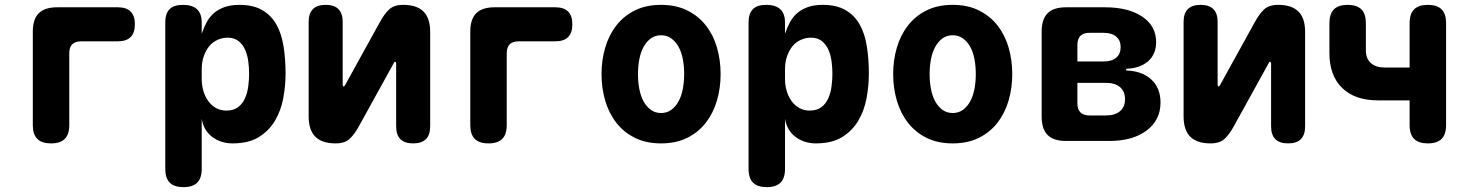

<svg xmlns="http://www.w3.org/2000/svg" viewBox="-20 -580 6040 790"><path d="M190 10Q152 10 133.5 -8.5Q115 -27 115 -65V-450Q115 -501 139.5 -525.5Q164 -550 215 -550H465Q500 -550 517.5 -532.5Q535 -515 535 -480Q535 -445 517.5 -427.5Q500 -410 465 -410H315Q290 -410 277.5 -398Q265 -386 265 -360V-65Q265 -27 246.5 -8.5Q228 10 190 10Z M733 -560Q771 -560 790.5 -542Q810 -524 810 -487V-441Q818 -465 829.5 -487Q841 -509 859 -525Q877 -541 903 -550.5Q929 -560 965 -560Q1021 -560 1058 -539Q1095 -518 1116.5 -480.5Q1138 -443 1146.5 -390.5Q1155 -338 1155 -276Q1155 -227 1145.5 -176Q1136 -125 1111.5 -83.5Q1087 -42 1045 -16Q1003 10 937 10Q889 10 853.5 -16.5Q818 -43 810 -91V115Q810 153 791.5 171.5Q773 190 735 190Q697 190 678.5 171.5Q660 153 660 115V-487Q660 -524 677.5 -542Q695 -560 733 -560ZM917 -425Q895 -425 875 -416Q855 -407 841 -390Q827 -373 818.5 -349Q810 -325 810 -295V-255Q810 -229 817 -205.5Q824 -182 837 -164Q850 -146 869 -135.5Q888 -125 911 -125Q941 -125 959.5 -139Q978 -153 988 -175.5Q998 -198 1001.5 -225Q1005 -252 1005 -277Q1005 -302 1001.5 -328Q998 -354 988.5 -375.5Q979 -397 961.5 -411Q944 -425 917 -425Z M1250 -101V-490Q1250 -525 1267.5 -542.5Q1285 -560 1320 -560Q1355 -560 1372.5 -542.5Q1390 -525 1390 -490V-230Q1392 -224 1394 -224Q1396 -224 1397 -226L1400 -230L1543 -489Q1561 -522 1581 -541Q1601 -560 1639 -560Q1695 -560 1722.5 -532.5Q1750 -505 1750 -449V-60Q1750 -25 1732.5 -7.5Q1715 10 1680 10Q1645 10 1627.5 -7.5Q1610 -25 1610 -60V-320Q1608 -326 1606 -326Q1604 -326 1603 -325L1600 -320L1457 -61Q1439 -28 1419 -9Q1399 10 1361 10Q1305 10 1277.5 -17.5Q1250 -45 1250 -101Z M1990 10Q1952 10 1933.5 -8.5Q1915 -27 1915 -65V-450Q1915 -501 1939.5 -525.5Q1964 -550 2015 -550H2265Q2300 -550 2317.5 -532.5Q2335 -515 2335 -480Q2335 -445 2317.5 -427.5Q2300 -410 2265 -410H2115Q2090 -410 2077.5 -398Q2065 -386 2065 -360V-65Q2065 -27 2046.5 -8.5Q2028 10 1990 10Z M2700 10Q2638 10 2592 -13Q2546 -36 2515.5 -75.5Q2485 -115 2470 -166.5Q2455 -218 2455 -275Q2455 -332 2470 -383.5Q2485 -435 2515.5 -474.5Q2546 -514 2592 -537Q2638 -560 2700 -560Q2762 -560 2808 -537Q2854 -514 2884.5 -475Q2915 -436 2930 -384.5Q2945 -333 2945 -275Q2945 -218 2930 -166.5Q2915 -115 2884.5 -75.5Q2854 -36 2808 -13Q2762 10 2700 10ZM2700 -115Q2724 -115 2742 -128Q2760 -141 2772 -163Q2784 -185 2789.5 -214Q2795 -243 2795 -275Q2795 -308 2789.5 -337Q2784 -366 2772 -387.5Q2760 -409 2742 -422Q2724 -435 2700 -435Q2676 -435 2658 -422Q2640 -409 2628 -387Q2616 -365 2610.5 -336Q2605 -307 2605 -275Q2605 -243 2610.5 -214Q2616 -185 2628 -163Q2640 -141 2658 -128Q2676 -115 2700 -115Z M3133 -560Q3171 -560 3190.5 -542Q3210 -524 3210 -487V-441Q3218 -465 3229.5 -487Q3241 -509 3259 -525Q3277 -541 3303 -550.5Q3329 -560 3365 -560Q3421 -560 3458 -539Q3495 -518 3516.5 -480.5Q3538 -443 3546.5 -390.5Q3555 -338 3555 -276Q3555 -227 3545.5 -176Q3536 -125 3511.5 -83.5Q3487 -42 3445 -16Q3403 10 3337 10Q3289 10 3253.5 -16.5Q3218 -43 3210 -91V115Q3210 153 3191.5 171.5Q3173 190 3135 190Q3097 190 3078.5 171.5Q3060 153 3060 115V-487Q3060 -524 3077.5 -542Q3095 -560 3133 -560ZM3317 -425Q3295 -425 3275 -416Q3255 -407 3241 -390Q3227 -373 3218.5 -349Q3210 -325 3210 -295V-255Q3210 -229 3217 -205.5Q3224 -182 3237 -164Q3250 -146 3269 -135.5Q3288 -125 3311 -125Q3341 -125 3359.5 -139Q3378 -153 3388 -175.5Q3398 -198 3401.5 -225Q3405 -252 3405 -277Q3405 -302 3401.5 -328Q3398 -354 3388.5 -375.5Q3379 -397 3361.5 -411Q3344 -425 3317 -425Z M3900 10Q3838 10 3792 -13Q3746 -36 3715.5 -75.5Q3685 -115 3670 -166.5Q3655 -218 3655 -275Q3655 -332 3670 -383.5Q3685 -435 3715.5 -474.5Q3746 -514 3792 -537Q3838 -560 3900 -560Q3962 -560 4008 -537Q4054 -514 4084.5 -475Q4115 -436 4130 -384.5Q4145 -333 4145 -275Q4145 -218 4130 -166.5Q4115 -115 4084.5 -75.5Q4054 -36 4008 -13Q3962 10 3900 10ZM3900 -115Q3924 -115 3942 -128Q3960 -141 3972 -163Q3984 -185 3989.5 -214Q3995 -243 3995 -275Q3995 -308 3989.5 -337Q3984 -366 3972 -387.5Q3960 -409 3942 -422Q3924 -435 3900 -435Q3876 -435 3858 -422Q3840 -409 3828 -387Q3816 -365 3810.5 -336Q3805 -307 3805 -275Q3805 -243 3810.5 -214Q3816 -185 3828 -163Q3840 -141 3858 -128Q3876 -115 3900 -115Z M4366 0Q4315 0 4290.5 -24.5Q4266 -49 4266 -100V-450Q4266 -501 4290.5 -525.5Q4315 -550 4366 -550H4526Q4623 -550 4680 -511.5Q4737 -473 4737 -407Q4737 -357 4704 -328Q4671 -299 4614 -297V-290Q4679 -288 4717 -253Q4755 -218 4755 -158Q4755 -86 4698 -43Q4641 0 4544 0ZM4413 -239V-155Q4413 -130 4425.5 -117.5Q4438 -105 4463 -105H4531Q4568 -105 4588.5 -122.5Q4609 -140 4609 -172Q4609 -204 4588.5 -221.5Q4568 -239 4531 -239ZM4463 -445Q4438 -445 4425.5 -432.5Q4413 -420 4413 -395V-327H4521Q4554 -327 4572.5 -342.5Q4591 -358 4591 -386Q4591 -414 4572.5 -429.5Q4554 -445 4521 -445Z M4850 -101V-490Q4850 -525 4867.5 -542.5Q4885 -560 4920 -560Q4955 -560 4972.5 -542.5Q4990 -525 4990 -490V-230Q4992 -224 4994 -224Q4996 -224 4997 -226L5000 -230L5143 -489Q5161 -522 5181 -541Q5201 -560 5239 -560Q5295 -560 5322.5 -532.5Q5350 -505 5350 -449V-60Q5350 -25 5332.5 -7.5Q5315 10 5280 10Q5245 10 5227.5 -7.5Q5210 -25 5210 -60V-320Q5208 -326 5206 -326Q5204 -326 5203 -325L5200 -320L5057 -61Q5039 -28 5019 -9Q4999 10 4961 10Q4905 10 4877.5 -17.5Q4850 -45 4850 -101Z M5855 10Q5817 10 5798.5 -8.5Q5780 -27 5780 -65V-167H5650Q5555 -167 5502.5 -218Q5450 -269 5450 -362V-485Q5450 -523 5468.5 -541.5Q5487 -560 5525 -560Q5563 -560 5581.5 -541.5Q5600 -523 5600 -485V-372Q5600 -339 5620.5 -320.5Q5641 -302 5680 -302H5780V-485Q5780 -523 5798.5 -541.5Q5817 -560 5855 -560Q5893 -560 5911.5 -541.5Q5930 -523 5930 -485V-65Q5930 -27 5911.5 -8.5Q5893 10 5855 10Z"/></svg>

Font: Maple Mono ExtraBold
Style: Regular
Weight: 800
Monospace: yes
Designer: subframe7536
Version: Version 7.000